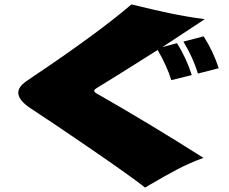

<svg xmlns="http://www.w3.org/2000/svg" viewBox="-20 -815 1040 872"><path d="M408 -403Q408 -397 418 -391Q660 -253 904 -98Q841 -75 787.5 -47Q734 -19 659 25L639 37Q576 -13 394.5 -137.5Q213 -262 119 -323Q63 -360 63 -394Q63 -419 95 -443L130 -467Q424 -664 577 -795Q675 -771 750.5 -755Q826 -739 910 -728Q908 -727 766 -633L717 -601L784 -619Q827 -550 851 -474L758 -451Q738 -516 696 -588Q511 -471 416 -413Q408 -408 408 -403ZM905 -650Q950 -579 973 -505L879 -481Q857 -553 813 -626Z"/></svg>

Font: Dela Gothic One
Style: Regular
Weight: 400
Designer: aratakana
Foundry: aratakana
Version: Version 1.004